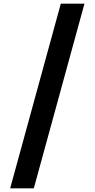

<svg xmlns="http://www.w3.org/2000/svg" viewBox="-20 -853 512 1039"><path d="M309 -833H437L163 166H35Z"/></svg>

Font: Noto Sans Devanagari
Style: Regular
Weight: 400
Designer: Jelle Bosma - Monotype Design Team
Foundry: Monotype Imaging Inc.
Version: Version 2.003